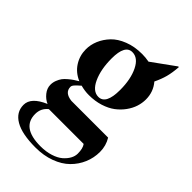

<svg xmlns="http://www.w3.org/2000/svg" viewBox="-244 -676 995 995"><g transform="rotate(45 253.0 -178.5)"><path d="M226.1 -473.1Q172.9 -473.1 172.9 -374Q172.9 -293.9 198.2 -239Q223.6 -184.1 265.1 -184.1Q319.8 -184.1 319.8 -289.1Q319.8 -368.2 293.9 -420.7Q268.1 -473.1 226.1 -473.1ZM383.8 42H128.9Q96.2 67.4 96.2 109.9Q96.2 209 233.9 209Q273.9 209 306.4 198.7Q338.9 188.5 358.2 171.9Q377.4 155.3 387.7 136.5Q397.9 117.7 397.9 99.1Q397.9 61 383.8 42ZM319.8 -497.1 446.8 -588.9 451.2 -587.9Q447.8 -543.5 439.5 -512.5Q431.2 -481.4 414.1 -445.8Q449.2 -404.8 449.2 -349.1Q449.2 -322.8 440.7 -296.1Q432.1 -269.5 413.8 -244.1Q395.5 -218.8 369.6 -199.2Q343.8 -179.7 305.9 -167.7Q268.1 -155.8 223.1 -155.8Q193.8 -155.8 163.1 -164.1Q161.1 -162.1 154.1 -156Q147 -149.9 143.6 -146.5Q140.1 -143.1 135.3 -137.7Q130.4 -132.3 128.2 -127.7Q126 -123 126 -119.1Q126 -77.1 181.2 -70.8H450.2Q473.1 -33.7 473.1 11.2Q473.1 55.2 456.3 94.7Q439.5 134.3 408.4 165Q377.4 195.8 328.6 213.9Q279.8 231.9 220.2 231.9Q121.1 231.9 70.6 202.4Q20 172.9 20 119.1Q20 64 105 27.8Q81.1 17.6 63 -4.9Q44.9 -27.3 44.9 -53.2Q44.9 -70.8 51.3 -86.9Q57.6 -103 65.9 -114.3Q74.2 -125.5 88.9 -137.7Q103.5 -149.9 112.8 -156Q122.1 -162.1 138.2 -171.9Q93.3 -190.9 69.1 -229Q44.9 -267.1 44.9 -313Q44.9 -346.7 58.6 -379.2Q72.3 -411.6 98.6 -439.5Q125 -467.3 169.2 -484.6Q213.4 -502 269 -502Q294.4 -502 319.8 -497.1Z"/></g></svg>

Font: Bluu Next
Style: Bold
Weight: 700
Designer: Jean-Baptiste Morizot, Igor Stepanchenko (Cyrillic)
Foundry: Igor Stepanchenko
Version: Version 1.005